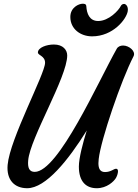

<svg xmlns="http://www.w3.org/2000/svg" viewBox="-20 -996 733 1021"><path d="M20.5 -118.7C13.7 -39.1 57.1 4.9 124.5 4.9C224.1 4.9 343.8 -145.5 441.4 -302.2C420.4 -234.9 399.4 -155.3 399.4 -109.9C399.4 -28.8 439 4.9 494.6 4.9C548.3 4.9 585.4 -30.8 596.7 -49.8C603 -61 607.4 -75.2 607.4 -85C607.4 -93.3 604.5 -98.6 597.2 -98.6C584.5 -98.6 570.3 -81.1 538.1 -81.1C511.7 -81.1 503.4 -100.6 503.4 -127.9C503.4 -134.8 503.9 -142.6 504.9 -150.4C516.1 -252 624 -568.8 689.9 -696.3C704.1 -723.1 666.5 -753.9 634.8 -753.9C621.1 -753.9 607.4 -749 600.6 -736.3C503.4 -564.5 290.5 -82 164.6 -82C135.3 -82 126.5 -104 129.9 -143.1C140.1 -262.2 337.4 -585.4 337.4 -701.2C337.4 -730 315.4 -759.3 266.6 -759.3C228 -759.3 181.6 -743.2 181.6 -716.8C181.6 -701.2 219.7 -699.2 219.7 -662.1C219.7 -603.5 32.2 -257.3 20.5 -118.7ZM469.7 -802.7C580.6 -802.7 651.9 -893.1 659.2 -936C663.6 -961.9 648.9 -975.1 640.1 -975.1C633.3 -975.1 626 -971.7 622.6 -964.4C610.8 -940.4 558.6 -884.3 502 -884.3C455.6 -884.3 441.4 -923.8 439 -962.9C438 -976.1 427.2 -976.1 418.9 -976.1C400.4 -976.1 354 -957.5 354 -905.8C354 -841.8 408.2 -802.7 469.7 -802.7Z"/></svg>

Font: Courgette
Style: Regular
Weight: 400
Designer: Karolina Lach
Foundry: Karolina Lach
Version: Version 1.002